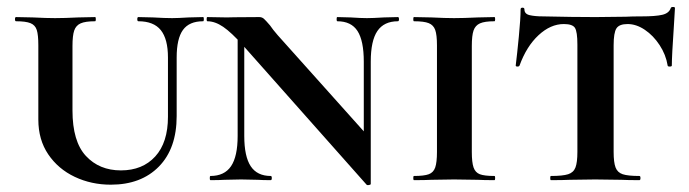

<svg xmlns="http://www.w3.org/2000/svg" viewBox="-20 -517 1977 551"><path d="M377 -456Q374 -456 374 -462Q374 -468 377 -468L419 -467Q453 -465 474 -465Q490 -465 522 -467L563 -468Q565 -468 565 -462Q565 -456 563 -456Q523 -456 505 -431Q487 -406 487 -352V-184Q487 -91 436 -39Q385 13 298 13Q242 13 194.5 -9.5Q147 -32 118.5 -74Q90 -116 90 -174V-387Q90 -417 85.5 -431Q81 -445 67.5 -450.5Q54 -456 26 -456Q23 -456 23 -462Q23 -468 26 -468L74 -467Q114 -465 138 -465Q165 -465 205 -467L253 -468Q255 -468 255 -462Q255 -456 253 -456Q225 -456 211.5 -450Q198 -444 193 -429.5Q188 -415 188 -385V-200Q188 -111 226.5 -69.5Q265 -28 327 -28Q389 -28 425.5 -68Q462 -108 462 -182V-352Q462 -405 441.5 -430.5Q421 -456 377 -456Z M662 -446 681 -443V-127Q681 -68 699.5 -40Q718 -12 757 -12Q760 -12 760 -6Q760 0 757 0Q733 0 720 -1L672 -2L624 -1Q610 0 584 0Q582 0 582 -6Q582 -12 584 -12Q624 -12 643 -40Q662 -68 662 -127ZM1032 13 678 -386Q644 -424 620.5 -440Q597 -456 575 -456Q573 -456 573 -462Q573 -468 575 -468L631 -467Q639 -467 653 -467.5Q667 -468 724 -468Q732 -468 737.5 -463Q743 -458 755 -444Q763 -432 777 -416L1033 -130L1044 11Q1044 13 1039 14Q1034 15 1032 13ZM1044 11 1024 -20V-340Q1024 -400 1006 -428Q988 -456 948 -456Q946 -456 946 -462Q946 -468 948 -468L986 -467Q1016 -465 1033 -465Q1050 -465 1082 -467L1122 -468Q1125 -468 1125 -462Q1125 -456 1122 -456Q1082 -456 1063 -428Q1044 -400 1044 -340Z M1399 -12Q1401 -12 1401 -6Q1401 0 1399 0Q1368 0 1351 -1L1283 -2L1218 -1Q1200 0 1168 0Q1166 0 1166 -6Q1166 -12 1168 -12Q1197 -12 1210.5 -17Q1224 -22 1229 -36.5Q1234 -51 1234 -81V-387Q1234 -417 1229 -431Q1224 -445 1210.5 -450.5Q1197 -456 1168 -456Q1166 -456 1166 -462Q1166 -468 1168 -468L1218 -467Q1258 -465 1283 -465Q1310 -465 1352 -467L1399 -468Q1401 -468 1401 -462Q1401 -456 1399 -456Q1371 -456 1357.5 -450Q1344 -444 1339 -429.5Q1334 -415 1334 -385V-81Q1334 -51 1339 -36.5Q1344 -22 1357 -17Q1370 -12 1399 -12Z M1471 -329Q1470 -326 1465 -326Q1460 -326 1460 -329Q1464 -361 1469 -412.5Q1474 -464 1474 -490Q1474 -495 1479.5 -495Q1485 -495 1485 -490Q1485 -477 1500 -473.5Q1515 -470 1538 -470Q1624 -468 1689 -468L1776 -469Q1793 -470 1822 -470Q1861 -470 1880.5 -474.5Q1900 -479 1905 -494Q1906 -497 1911.5 -497Q1917 -497 1917 -494L1914 -444Q1908 -356 1908 -329Q1908 -326 1902 -326Q1896 -326 1896 -329Q1891 -360 1873 -387.5Q1855 -415 1830.5 -431.5Q1806 -448 1781 -448Q1757 -448 1749 -435.5Q1741 -423 1741 -387V-81Q1741 -51 1746.5 -36.5Q1752 -22 1767 -17Q1782 -12 1815 -12Q1818 -12 1818 -6Q1818 0 1815 0Q1782 0 1763 -1L1688 -2L1615 -1Q1596 0 1561 0Q1559 0 1559 -6Q1559 -12 1561 -12Q1595 -12 1610.5 -17Q1626 -22 1631.5 -36.5Q1637 -51 1637 -81V-389Q1637 -426 1630 -437Q1623 -448 1598 -448Q1560 -448 1525.5 -416Q1491 -384 1471 -329Z"/></svg>

Font: Cormorant SC
Style: Bold
Weight: 700
Designer: Christian Thalmann (Catharsis Fonts)
Foundry: Catharsis Fonts
Version: Version 4.000